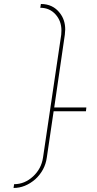

<svg xmlns="http://www.w3.org/2000/svg" viewBox="-20 -789 487 963"><path d="M47.9 153.8 50.8 134.8Q103.5 134.8 145.5 96.2Q187.5 57.6 195.8 1L287.1 -615.2Q288.1 -622.1 288.1 -636.2Q288.1 -684.1 258.3 -717Q228.5 -750 182.1 -750L185.1 -769Q245.1 -769 279.8 -724.1Q307.1 -689.9 307.1 -641.1Q307.1 -632.8 305.2 -615.2L252 -250H413.1L411.1 -231H249L214.8 1Q206.1 64.5 157.2 109.9Q106.4 153.8 47.9 153.8Z"/></svg>

Font: Hjet
Style: Italic
Weight: 400
Designer: T. Christopher White
Version: Version 1.2